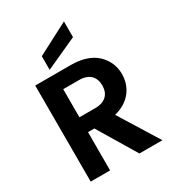

<svg xmlns="http://www.w3.org/2000/svg" viewBox="-223 -1082 1095 1208"><g transform="rotate(-30 324.5 -478.5)"><path d="M332 -590C403 -590 441 -551 441 -488C441 -425 403 -386 332 -386H216V-590ZM418 -287C533 -315 584 -400 584 -488C584 -547 562 -597 519 -638C475 -678 413 -698 332 -698H75V0H216V-278H262L429 0H596ZM203 -837V-738L433 -843V-957Z"/></g></svg>

Font: Matrixport Bold
Style: Regular
Weight: 600
Designer: Ninad Kale (Devanagari), Jonny Pinhorn (Latin)
Foundry: Indian Type Foundry
Version: Version 2.000;PS 1.0;hotconv 1.0.79;makeotf.lib2.5.61930; tt